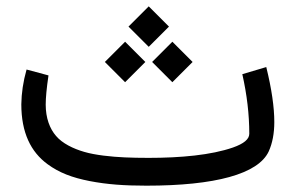

<svg xmlns="http://www.w3.org/2000/svg" viewBox="-20 -587 935 607"><path d="M449.7 -87.9C421.4 -87.9 396.5 -88.4 375 -89.4C331.5 -91.3 280.3 -96.7 246.1 -106.9C211.9 -116.7 176.8 -133.8 157.2 -157.2C137.2 -180.2 124.5 -213.9 124.5 -256.3C124.5 -277.8 127.4 -308.6 133.3 -348.6L64 -367.2C53.2 -329.1 47.9 -292.5 47.4 -257.3C47.4 -168 77.1 -106.9 130.4 -67.9C167 -41 208 -25.4 263.2 -14.6C318.4 -3.9 373 0 442.9 0C659.7 0 796.4 -36.6 829.6 -108.4C841.3 -134.3 847.2 -165.5 847.2 -201.2C847.2 -247.6 838.9 -305.7 821.8 -375L746.1 -352.5C760.7 -287.6 768.1 -225.1 768.1 -164.1C768.1 -147 751 -132.8 716.3 -120.6C647.5 -96.7 551.3 -87.9 449.7 -87.9ZM386.2 -502.9 450.2 -439 514.2 -502.9 450.2 -566.9ZM460.9 -391.1 524.9 -327.1 588.9 -391.1 524.9 -455.1ZM311.5 -391.1 375.5 -327.1 439.5 -391.1 375.5 -455.1Z"/></svg>

Font: Samim
Style: Regular
Weight: 400
Foundry: DejaVu fonts team - Redesigned by Saber Rastikerdar
Version: Version 4.0.5